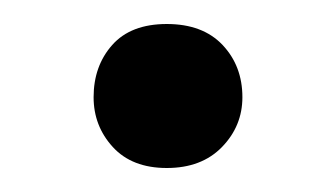

<svg xmlns="http://www.w3.org/2000/svg" viewBox="-20 -316 280 160"><path d="M119 -176Q90 -176 74 -193.5Q58 -211 58 -235Q58 -261 73.5 -278.5Q89 -296 119 -296Q149 -296 165.5 -278.5Q182 -261 182 -235Q182 -211 165 -193.5Q148 -176 119 -176Z"/></svg>

Font: Tilda Sans Bold
Style: Regular
Weight: 700
Designer: ParaType Ltd
Foundry: ParaType Ltd
Version: Version 1.009